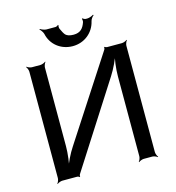

<svg xmlns="http://www.w3.org/2000/svg" viewBox="-123 -946 970 1061"><g transform="rotate(-15 362.5 -415.5)"><path d="M208 -9 514 -487C538 -524 562 -576 571 -607L568 -608C558 -577 551 -520 551 -477V-20C551 -11 545 4 540 9L542 11C547 6 562 0 571 0H620C629 0 644 6 649 11L651 9C646 4 640 -11 640 -20V-629C640 -638 646 -653 651 -658L649 -660C644 -655 629 -649 620 -649H534C530 -649 524 -652 522 -654L519 -653C520 -650 519 -643 517 -640L211 -169C187 -133 163 -83 154 -52L158 -51C167 -81 174 -137 174 -180V-629C174 -638 180 -653 185 -658L183 -660C178 -655 163 -649 154 -649H105C96 -649 81 -655 76 -660L74 -658C79 -653 85 -638 85 -629V-20C85 -11 79 4 74 9L76 11C81 6 96 0 105 0H191C195 0 202 3 203 6L206 4C205 1 206 -6 208 -9ZM375 -763C353 -763 338 -768 329 -777C322 -785 315 -798 307 -816C305 -821 305 -832 307 -836L304 -838C302 -834 293 -830 288 -830H237C226 -830 209 -837 202 -842L199 -839C206 -834 216 -820 219 -809C232 -747 286 -703 354 -703C422 -703 475 -748 489 -809C491 -820 502 -834 509 -839L506 -842C499 -837 482 -830 471 -830H462C456 -830 447 -835 445 -838L441 -836C443 -832 444 -821 442 -816C431 -784 414 -763 375 -763Z"/></g></svg>

Font: Gamestation Storm
Style: Regular
Weight: 400
Designer: Jonas Hecksher
Foundry: Jonas Hecksher, Playtypeª, e-types AS
Version: Version 1.003